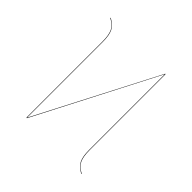

<svg xmlns="http://www.w3.org/2000/svg" viewBox="-144 -643 769 769"><g transform="rotate(45 240.5 -259.0)"><path d="M376 -86.9Q376 -50.8 385.3 -31Q394.5 -11.2 420.9 2L419.9 3.9Q393.1 -10.7 383.5 -30.3Q374 -49.8 374 -86.9V-515.1L107.9 0L105 -1V-431.2Q105 -467.3 95.7 -487.1Q86.4 -506.8 60.1 -520L61 -522Q87.9 -507.3 97.4 -487.8Q106.9 -468.3 106.9 -431.2V-2L374 -518.1L376 -517.1Z"/></g></svg>

Font: Fira Sans Compressed Two
Style: Regular
Weight: 100
Width: 1
Designer: Carrois Corporate & Edenspiekermann AG
Foundry: Carrois Corporate GbR & Edenspiekermann AG
Version: Version 4.203;PS 004.203;hotconv 1.0.88;makeotf.lib2.5.64775